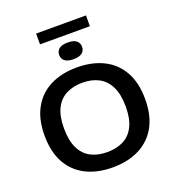

<svg xmlns="http://www.w3.org/2000/svg" viewBox="-185 -1218 1244 1371"><g transform="rotate(-20 437.0 -533.0)"><path d="M436.5 9.5Q320.5 9.5 234.8 -33.5Q149 -76.5 101.8 -161Q54.5 -245.5 54.5 -370Q54.5 -494.5 101.8 -579Q149 -663.5 235 -706.5Q321 -749.5 436.5 -749.5Q553 -749.5 639 -706.2Q725 -663 772 -578.5Q819 -494 819 -370Q819 -246 771.8 -161.5Q724.5 -77 638.2 -33.8Q552 9.5 436.5 9.5ZM436.5 -106.5Q509 -106.5 561.5 -134Q614 -161.5 642.2 -219.2Q670.5 -277 670.5 -367Q670.5 -459.5 641.8 -518.5Q613 -577.5 560.5 -605.5Q508 -633.5 436.5 -633.5Q365.5 -633.5 312.8 -606.2Q260 -579 231.2 -521.2Q202.5 -463.5 202.5 -373Q202.5 -279.5 231 -220.5Q259.5 -161.5 312 -134Q364.5 -106.5 436.5 -106.5ZM436.5 -812.5Q391 -812.5 370.2 -830Q349.5 -847.5 349.5 -875.5Q349.5 -904 370.2 -921.5Q391 -939 436.5 -939Q482 -939 502.8 -921.5Q523.5 -904 523.5 -875.5Q523.5 -847.5 502.8 -830Q482 -812.5 436.5 -812.5ZM247 -994V-1076H626V-994Z"/></g></svg>

Font: Encode Sans SC Expanded SemiBold
Style: Regular
Weight: 600
Width: 7
Designer: Multiple Designers
Foundry: Impallari Type
Version: Version 3.002